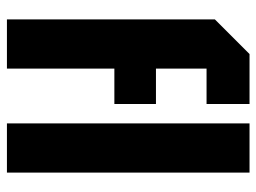

<svg xmlns="http://www.w3.org/2000/svg" viewBox="-113 -627 740 554"><g transform="rotate(90 257.0 -350.0)"><path d="M36 0V-600L136 -700H280V-576H178V-430H280V-310H178V0ZM336 0V-700H478V0Z"/></g></svg>

Font: Tektur Condensed SemiBold
Style: Regular
Weight: 600
Width: 3
Designer: Adam Jagosz
Foundry: Adam Jagosz
Version: Version 1.005;gftools[0.9.30]